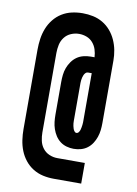

<svg xmlns="http://www.w3.org/2000/svg" viewBox="-92 -821 685 962"><g transform="rotate(10 250.0 -340.0)"><path d="M250 81Q222 81 195 75Q168 69 144.5 54.5Q121 40 103.5 18Q86 -4 76 -29.5Q66 -55 62 -82.5Q58 -110 58 -138V-542Q58 -570 62 -597.5Q66 -625 76 -650.5Q86 -676 103.5 -698Q121 -720 144.5 -734.5Q168 -749 195 -755Q222 -761 250 -761Q277 -761 303 -755.5Q329 -750 352 -736.5Q375 -723 392.5 -702.5Q410 -682 421 -657.5Q432 -633 437 -607Q442 -581 442 -554V-237Q442 -218 440 -200Q438 -182 432 -164.5Q426 -147 416 -131.5Q406 -116 391.5 -105Q377 -94 359 -89Q341 -84 322 -84Q304 -84 286 -89Q268 -94 253.5 -105Q239 -116 229 -131.5Q219 -147 213 -164.5Q207 -182 205 -200Q203 -218 203 -237V-402Q203 -421 205 -439.5Q207 -458 213.5 -475.5Q220 -493 231 -508.5Q242 -524 257 -534.5Q272 -545 290.5 -549.5Q309 -554 327 -554H346Q345 -574 339 -593Q333 -612 320 -627Q307 -642 288.5 -649Q270 -656 250 -656Q229 -656 209 -647.5Q189 -639 176 -622Q163 -605 158.5 -584Q154 -563 154 -542V-138Q154 -117 158.5 -96Q163 -75 176 -58Q189 -41 209 -32.5Q229 -24 250 -24H390V81ZM322 -165Q329 -165 333.5 -171Q338 -177 340 -183.5Q342 -190 343 -196.5Q344 -203 345 -209.5Q346 -216 346 -223Q346 -230 346 -237V-473H327Q320 -473 315 -468Q310 -463 307 -456.5Q304 -450 302.5 -443.5Q301 -437 300 -430Q299 -423 299 -416Q299 -409 299 -402V-237Q299 -230 299 -223Q299 -216 299.5 -209.5Q300 -203 301.5 -196.5Q303 -190 305 -183.5Q307 -177 311.5 -171Q316 -165 322 -165Z"/></g></svg>

Font: Iosevka Term Curly Extrabold
Style: Regular
Weight: 800
Designer: Belleve Invis
Foundry: Belleve Invis
Version: Version 32.3.0